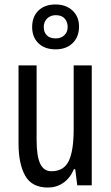

<svg xmlns="http://www.w3.org/2000/svg" viewBox="-20 -896 496 860"><path d="M391 -603V-66H326L317 -138H311Q294 -98 263.5 -77Q233 -56 195 -56Q122 -56 92.5 -109.5Q63 -163 63 -253V-603H144V-268Q144 -197 160 -163Q176 -129 210 -129Q266 -129 288 -175Q310 -221 310 -317V-603ZM229 -675Q180 -675 152 -702.5Q124 -730 124 -775Q124 -821 152 -848.5Q180 -876 229 -876Q275 -876 304.5 -849Q334 -822 334 -777Q334 -731 305.5 -703Q277 -675 229 -675ZM230 -724Q253 -724 268 -738Q283 -752 283 -775Q283 -798 269.5 -813Q256 -828 230 -828Q206 -828 191 -813Q176 -798 176 -775Q176 -752 189.5 -738Q203 -724 230 -724Z"/></svg>

Font: Noto Sans Malayalam UI ExtraCondensed
Style: Regular
Weight: 400
Width: 2
Designer: Jelle Bosma - Monotype Design Team
Foundry: Monotype Imaging Inc.
Version: Version 2.104; ttfautohint (v1.8.4.7-5d5b)